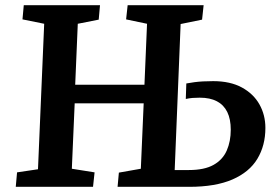

<svg xmlns="http://www.w3.org/2000/svg" viewBox="-20 -723 1068 743"><path d="M536 -323H269L258 -70L346 -56L340 0H41L46 -56L127 -68L151 -631L67 -648L72 -703H367L362 -647L281 -631L271 -395H539L549 -631L468 -648L474 -703H768L762 -647L679 -630L656 -65H711Q771 -65 806.5 -85Q842 -105 857.5 -140.5Q873 -176 873 -221Q873 -262 859.5 -289.5Q846 -317 819.5 -331Q793 -345 753 -345Q737 -345 725 -344Q713 -343 699 -340L701 -400Q717 -403 732.5 -405Q748 -407 765.5 -408Q783 -409 805 -409Q871 -409 916 -384.5Q961 -360 984 -319Q1007 -278 1007 -228Q1007 -160 976 -108.5Q945 -57 879.5 -28.5Q814 0 712 0H435L440 -55L525 -70Z"/></svg>

Font: Literata 18pt SemiBold
Style: Italic
Weight: 600
Italic angle: -2°
Designer: Latin by Veronika Burian and Jose Scaglione. Greek by Irene Vlachou. Cyrillic by Vera Evstafieva
Foundry: TypeTogether
Version: Version 3.103;gftools[0.9.29]